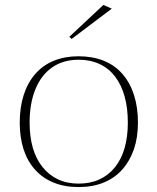

<svg xmlns="http://www.w3.org/2000/svg" viewBox="-20 -743 638 778"><path d="M298 -515Q355 -515 400 -497Q445 -479 476 -443.5Q507 -408 523 -358Q539 -308 539 -246Q539 -186 522.5 -138Q506 -90 475 -55.5Q444 -21 399.5 -3Q355 15 298 15Q242 15 197.5 -3Q153 -21 122 -55.5Q91 -90 75.5 -138Q60 -186 60 -246Q60 -308 76 -358Q92 -408 123 -443.5Q154 -479 198.5 -497Q243 -515 298 -515ZM299 -501Q236 -501 191.5 -470Q147 -439 123.5 -381.5Q100 -324 100 -246Q100 -189 113 -144Q126 -99 152 -66.5Q178 -34 214.5 -16.5Q251 1 298 1Q346 1 383 -16Q420 -33 446 -65.5Q472 -98 485 -143.5Q498 -189 498 -246Q498 -305 485 -352Q472 -399 446.5 -432.5Q421 -466 383.5 -483.5Q346 -501 299 -501ZM270 -585 261 -594 399 -723 433 -708Z"/></svg>

Font: Kalnia Thin ExtraLight
Style: Regular
Weight: 250
Version: Version 1.105